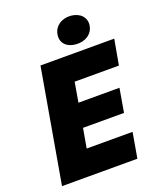

<svg xmlns="http://www.w3.org/2000/svg" viewBox="-163 -1012 928 1113"><g transform="rotate(-20 300.5 -455.5)"><path d="M24 0H489L516 -156H233L254 -276H507L532 -422H279L300 -544H573L601 -700H146ZM381 -745C439 -740 485 -770 493 -821C500 -869 466 -906 409 -911C352 -915 308 -884 300 -834C292 -785 325 -749 381 -745Z"/></g></svg>

Font: Fixel Display 20240404 ExBold
Style: Italic
Weight: 800
Italic angle: -10°
Designer: AlfaBravo + MacPaw
Foundry: Kyrylo Tkachov, Marchela Mozhyna, Serhii Makarenko, Maria Weinstein, Zakhar Kryvoshyya
Version: Version 1.211;Glyphs 3.2 (3225)